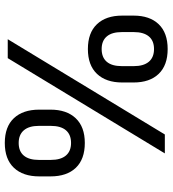

<svg xmlns="http://www.w3.org/2000/svg" viewBox="20 -710 702 781"><g transform="rotate(90 370.5 -319.0)"><path d="M139 0 526.5 -639H603.5L216 0ZM561 12Q495 12 460.2 -25Q425.5 -62 425.5 -128V-174Q425.5 -239.5 460.5 -276.5Q495.5 -313.5 561 -313.5Q627 -313.5 662 -277Q697 -240.5 697 -174V-128Q697 -62 662 -25Q627 12 561 12ZM561 -44.5Q595 -44.5 612.5 -65.5Q630 -86.5 630 -126.5V-175Q630 -215.5 612.2 -236.5Q594.5 -257.5 561 -257.5Q527 -257.5 509.2 -236.5Q491.5 -215.5 491.5 -175V-126.5Q491.5 -86.5 509.5 -65.5Q527.5 -44.5 561 -44.5ZM179 -326Q113 -326 78 -362.8Q43 -399.5 43 -465.5V-512Q43 -577.5 78 -614Q113 -650.5 179 -650.5Q245 -650.5 280 -614Q315 -577.5 315 -512V-465.5Q315 -400 280 -363Q245 -326 179 -326ZM179 -382Q213 -382 230.8 -402.8Q248.5 -423.5 248.5 -464V-513Q248.5 -552.5 230.8 -573.8Q213 -595 179 -595Q145 -595 127.5 -573.8Q110 -552.5 110 -513V-464Q110 -423.5 127.8 -402.8Q145.5 -382 179 -382Z"/></g></svg>

Font: Anek Gurmukhi Medium
Style: Regular
Weight: 400
Version: Version 1.003